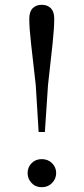

<svg xmlns="http://www.w3.org/2000/svg" viewBox="-20 -767 348 800"><path d="M154 13Q128 13 111.5 -4.5Q95 -22 95 -46Q95 -70 111.5 -87Q128 -104 154 -104Q180 -104 197 -87Q214 -70 214 -46Q214 -22 197 -4.5Q180 13 154 13ZM154 -747Q178 -747 192 -732.5Q206 -718 206 -689Q206 -650 199 -584.5Q192 -519 180 -412L167 -217H141L129 -412Q117 -519 109.5 -584.5Q102 -650 102 -689Q102 -718 116 -732.5Q130 -747 154 -747Z"/></svg>

Font: Noto Serif HK ExtraLight
Style: Regular
Weight: 400
Version: Version 2.002-H1;hotconv 1.1.0;makeotfexe 2.6.0